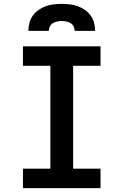

<svg xmlns="http://www.w3.org/2000/svg" viewBox="-20 -975 640 995"><path d="M99 0V-101H241V-634H99V-735H501V-634H359V-101H501V0ZM127 -815Q127 -836 132.5 -856.5Q138 -877 150 -894Q162 -911 180 -923.5Q198 -936 217.5 -943Q237 -950 258 -952.5Q279 -955 300 -955Q321 -955 342 -952.5Q363 -950 382.5 -943Q402 -936 420 -923.5Q438 -911 450 -894Q462 -877 467.5 -856.5Q473 -836 473 -815H367Q367 -827 361.5 -838Q356 -849 346 -855Q336 -861 324 -863.5Q312 -866 300 -866Q288 -866 276 -863.5Q264 -861 254 -855Q244 -849 238.5 -838Q233 -827 233 -815Z"/></svg>

Font: Iosevka Slab Extended
Style: Bold
Weight: 700
Width: 7
Monospace: yes
Designer: Belleve Invis
Foundry: Belleve Invis
Version: Version 11.1.0; ttfautohint (v1.8.3)